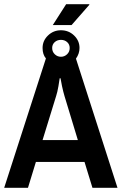

<svg xmlns="http://www.w3.org/2000/svg" viewBox="-20 -900 584 920"><path d="M233 -780 297 -880H408V-877L323 -780ZM361 -670Q361 -643 344 -619L543 0H423L385 -124H152L114 0H0L200 -620Q184 -639 184 -670Q184 -705 210 -730Q236 -755 272 -755Q309 -755 335 -730Q361 -705 361 -670ZM230 -670Q230 -652 242.5 -640Q255 -628 272 -628Q289 -628 301.5 -640Q314 -652 314 -670Q314 -687 302 -698Q290 -709 272 -709Q254 -709 242 -698Q230 -687 230 -670ZM249 -440 184 -229H353L289 -440Q283 -460 277 -488Q271 -516 270 -525H266Q265 -516 260 -487Q255 -458 249 -440Z"/></svg>

Font: Pragati Narrow
Style: Bold
Weight: 700
Designer: Hector Gatti, Marcela Romero, Pablo Cosgaya and Nicolas Silva
Foundry: Omnibus-Type
Version: Version 1.010; ttfautohint (v1.3)